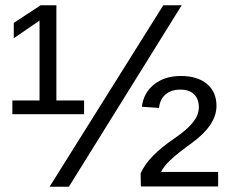

<svg xmlns="http://www.w3.org/2000/svg" viewBox="-20 -708 874 728"><path d="M298.8 -274.9H26.9V-327.1H129.9V-629.9L32.2 -563V-621.1L133.8 -688H193.8V-327.1H298.8ZM668.9 -688 241.2 0H168L599.1 -688ZM807.1 -1H514.2L513.2 -50.8Q528.3 -84.5 559.8 -116.9Q591.3 -149.4 644 -185.1Q691.4 -217.8 712.6 -245.4Q733.9 -272.9 733.9 -300.8Q733.9 -332.5 716.1 -350.3Q698.2 -368.2 663.1 -368.2Q629.4 -368.2 607.9 -350.1Q586.4 -332 583 -298.8L518.1 -303.2Q523.9 -355.5 564 -387.7Q604 -419.9 666 -419.9Q728.5 -419.9 764.6 -389.9Q800.8 -359.9 800.8 -306.2Q800.8 -234.4 709 -167Q654.3 -127.9 625 -100.1Q600.1 -76.7 590.8 -56.2H807.1Z"/></svg>

Font: Libra Sans Modern
Style: Regular
Weight: 400
Foundry: Stefan Peev, Context Ltd
Version: Version 1.000